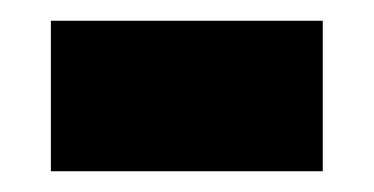

<svg xmlns="http://www.w3.org/2000/svg" viewBox="-20 -361 360 185"><path d="M29 -196H291V-341H29Z"/></svg>

Font: Noto Sans Bengali ExtraCondensed ExtraBold
Style: Regular
Weight: 800
Width: 2
Designer: Joana Ranito - Universal Thirst; Jelle Bosma - Monotype Design Team
Foundry: Universal Thirst ehf.
Version: Version 3.000